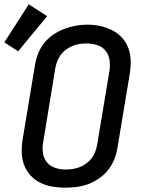

<svg xmlns="http://www.w3.org/2000/svg" viewBox="-48 -860 668 888"><path d="M254 8Q223 8 193.5 3Q164 -2 138 -15Q112 -28 92.5 -49.5Q73 -71 63 -98.5Q53 -126 52.5 -156.5Q52 -187 57 -217L114 -560Q118 -586 128.5 -612.5Q139 -639 156.5 -661Q174 -683 198 -699.5Q222 -716 248.5 -726Q275 -736 302 -741Q329 -746 356 -746Q387 -746 416 -739.5Q445 -733 471 -720Q497 -707 516.5 -685.5Q536 -664 546 -636.5Q556 -609 556.5 -578.5Q557 -548 552 -518L495 -175Q491 -149 480.5 -123Q470 -97 452.5 -74.5Q435 -52 411 -35.5Q387 -19 361 -9Q335 1 307.5 4.5Q280 8 254 8ZM256 -76Q272 -76 288.5 -78.5Q305 -81 320.5 -87Q336 -93 350.5 -103.5Q365 -114 375.5 -127.5Q386 -141 392 -157Q398 -173 401 -189L458 -531Q462 -557 458.5 -582Q455 -607 440 -625.5Q425 -644 401.5 -651.5Q378 -659 352 -659Q336 -659 319.5 -656.5Q303 -654 287.5 -647.5Q272 -641 258 -631Q244 -621 233.5 -607Q223 -593 217 -577.5Q211 -562 208 -546L152 -204Q147 -179 150.5 -153.5Q154 -128 168.5 -110Q183 -92 206.5 -84Q230 -76 256 -76ZM36 -623 -28 -664 85 -840 170 -785Z"/></svg>

Font: Iosevka Curly MdExObl
Style: Regular
Weight: 500
Width: 7
Italic angle: -9°
Monospace: yes
Designer: Belleve Invis
Foundry: Belleve Invis
Version: Version 11.1.0; ttfautohint (v1.8.3)